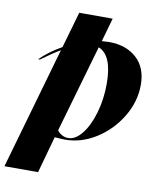

<svg xmlns="http://www.w3.org/2000/svg" viewBox="-161 -713 814 984"><g transform="rotate(10 245.5 -220.5)"><path d="M345 -641 310 -518Q336 -520 348 -520Q437 -520 491.5 -470.5Q546 -421 546 -332Q546 -244 498 -164.5Q450 -85 373 -36.5Q296 12 212 12Q193 12 158 9L105 200H-70L112 -436Q73 -413 14 -370H5Q51 -416 117 -453L171 -641ZM226 1Q264 1 298 -42Q332 -85 352.5 -156Q373 -227 373 -307Q373 -455 300 -484L169 -29Q179 -15 194 -7Q209 1 226 1Z"/></g></svg>

Font: Nyght Serif Dark Italic
Style: Regular
Weight: 800
Italic angle: -16°
Designer: Maksym Kobuzan
Version: Version 0.400